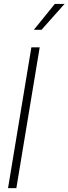

<svg xmlns="http://www.w3.org/2000/svg" viewBox="-20 -972 353 992"><path d="M185.1 -727.5 64.5 0H21.5L142.1 -727.5ZM154.8 -817.9 263.2 -951.7H313.5L194.3 -817.9Z"/></svg>

Font: Inter Display ExtraLight
Style: Italic
Weight: 200
Italic angle: -9.39999°
Designer: Rasmus Andersson
Foundry: rsms
Version: Version 4.000;git-a52131595